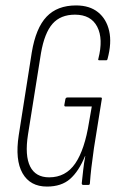

<svg xmlns="http://www.w3.org/2000/svg" viewBox="-20 -681 434 707"><path d="M153 6Q91 6 63 -43Q35 -92 49 -183L97 -488Q112 -578 151.5 -619.5Q191 -661 260 -661Q310 -661 341 -636Q372 -611 382 -567Q392 -523 376 -464Q375 -459 371 -459H346Q340 -459 342 -464Q361 -538 338 -582.5Q315 -627 256 -627Q203 -627 173.5 -593.5Q144 -560 131 -486L83 -185Q71 -108 91 -68Q111 -28 161 -28Q222 -28 257 -79Q292 -130 308 -232L318 -289H221Q216 -289 217 -295L221 -317Q223 -322 228 -322H351Q356 -322 355 -317L326 -136Q320 -94 316.5 -64Q313 -34 311 -6Q311 0 305 0H287Q281 0 281 -6Q284 -32 286.5 -56Q289 -80 294 -106H293Q270 -50 238 -22Q206 6 153 6Z"/></svg>

Font: Sofia Sans Extra Condensed ExtraLight
Style: Italic
Weight: 250
Italic angle: -9°
Version: Version 4.100